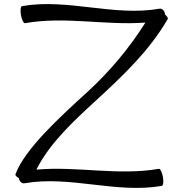

<svg xmlns="http://www.w3.org/2000/svg" viewBox="-20 -872 893 944"><path d="M101 29C325 -10 552 81 775 42C783 41 785 21 781 -2C777 -25 768 -43 761 -42C562 -7 358 -56 159 -38C223 -167 341 -276 452 -378C584 -499 715 -623 805 -779C807 -783 802 -791 792 -800L791 -804C789 -820 776 -832 763 -829C539 -790 312 -881 89 -842C81 -841 79 -821 83 -798C87 -775 96 -757 103 -758C299 -793 498 -746 695 -761C616 -636 521 -522 412 -422C277 -299 101 -139 56 -15C54 -10 61 -3 73 4C75 20 88 32 101 29Z"/></svg>

Font: Nupuram Expanded Light
Style: Regular
Weight: 300
Width: 7
Designer: Santhosh Thottingal (santhosh.thottingal@gmail.com)
Foundry: SMC
Version: Version 1.000